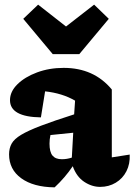

<svg xmlns="http://www.w3.org/2000/svg" viewBox="-20 -794 578 826"><path d="M215 12Q124 11 71.5 -27Q19 -65 19 -130Q19 -156 30 -176Q41 -196 71 -214Q101 -232 156 -253Q211 -274 299 -302L303 -361Q248 -393 174 -401L156 -289Q23 -291 23 -363Q23 -400 55 -431.5Q87 -463 139.5 -482.5Q192 -502 254 -502Q384 -502 461 -409V-117L538 -129Q540 -89 524 -57.5Q508 -26 478 -8Q448 10 411 10Q375 10 342 -12Q309 -34 293 -79Q260 -30 215 12ZM193 -176Q193 -140 206 -124.5Q219 -109 246 -109Q268 -109 289 -116L295 -223L197 -213Q193 -194 193 -176ZM207 -561 80 -713 144 -774 264 -680 385 -774 448 -713 321 -561Z"/></svg>

Font: Piazzolla ExtraBold
Style: Regular
Weight: 800
Designer: Juan Pablo del Peral
Foundry: Huerta Tipografica
Version: Version 1.330